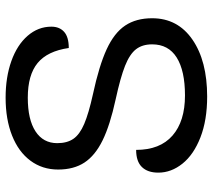

<svg xmlns="http://www.w3.org/2000/svg" viewBox="-57 -692 758 684"><g transform="rotate(-90 322.0 -350.0)"><path d="M49 -165Q49 -203 69 -223.5Q89 -244 130 -244Q130 -159 181 -114.5Q232 -70 324 -70Q412 -70 459 -99.5Q506 -129 506 -187Q506 -222 488.5 -244.5Q471 -267 429.5 -283.5Q388 -300 310 -317Q218 -337 164 -363.5Q110 -390 85 -428Q60 -466 60 -522Q60 -578 91.5 -620.5Q123 -663 181 -686Q239 -709 316 -709Q389 -709 446.5 -688.5Q504 -668 536.5 -630.5Q569 -593 569 -546Q569 -517 550.5 -500.5Q532 -484 493 -484Q482 -560 439.5 -595Q397 -630 316 -630Q238 -630 196 -602.5Q154 -575 154 -525Q154 -490 169.5 -467.5Q185 -445 222.5 -429Q260 -413 328 -398Q430 -376 488.5 -349Q547 -322 573 -283Q599 -244 599 -187Q599 -96 523 -43.5Q447 9 320 9Q236 9 174.5 -15Q113 -39 81 -79Q49 -119 49 -165Z"/></g></svg>

Font: K2D
Style: Regular
Weight: 400
Version: Version 1.000; ttfautohint (v1.6)